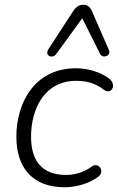

<svg xmlns="http://www.w3.org/2000/svg" viewBox="-20 -782 499 810"><path d="M253 8C301 8 357 -8 394 -36C424 -57 398 -100 368 -80C333 -54 293 -44 259 -44C154 -44 111 -107 111 -205C111 -321 166 -441 302 -441C347 -441 384 -430 419 -403C451 -380 476 -426 437 -453C404 -477 352 -494 301 -494C124 -494 49 -346 49 -205C49 -78 114 8 253 8ZM439 -572 367 -737C359 -754 348 -762 332 -762C316 -762 302 -755 290 -737L184 -574C167 -547 201 -532 217 -554L327 -705L402 -555C413 -533 451 -546 439 -572Z"/></svg>

Font: SN Pro Light
Style: Italic
Weight: 300
Italic angle: -8.99998°
Designer: Tobias Whetton
Foundry: Supernotes
Version: Version 1.001;Glyphs 3.2 (3249)